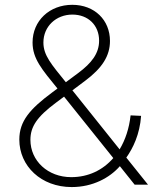

<svg xmlns="http://www.w3.org/2000/svg" viewBox="-20 -756 644 786"><path d="M273.4 9.8C359.9 9.8 429.2 -28.3 470.7 -75.7L531.2 0H585.9L497.1 -110.8C524.4 -149.4 552.2 -205.6 557.6 -281.7L514.6 -283.7C508.8 -230.5 493.2 -183.6 469.7 -144.5L276.4 -386.2L328.6 -425.3C397.9 -477.1 430.2 -526.9 430.2 -588.4C430.2 -673.8 367.2 -736.3 275.9 -736.3C182.6 -736.3 113.3 -670.9 113.3 -582C113.3 -515.6 151.9 -471.7 215.3 -393.6L192.9 -377C102.1 -309.6 59.1 -259.8 59.1 -184.6C59.1 -76.2 148.4 9.8 273.4 9.8ZM104.5 -183.6C104.5 -237.3 131.3 -277.8 209.5 -335.9L242.2 -360.4L443.8 -108.9C400.9 -59.6 341.8 -30.8 271.5 -30.8C176.3 -30.8 104.5 -97.2 104.5 -183.6ZM157.7 -582C157.7 -647.9 209.5 -696.3 276.4 -696.3C340.8 -696.3 385.7 -652.8 385.7 -589.4C385.7 -537.1 354.5 -497.6 300.8 -457.5L249.5 -419.4C190.4 -492.7 157.7 -529.3 157.7 -582Z"/></svg>

Font: Raveo ExtraLight
Style: Regular
Weight: 200
Designer: Jakub Foglar, Rasmus Andersson (Inter)
Foundry: Jakubfoglar.com
Version: Version 1.100;Glyphs 3.2.3 (3260)